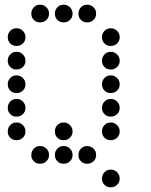

<svg xmlns="http://www.w3.org/2000/svg" viewBox="-20 -708 640 815"><path d="M149 -688Q134 -688 123.5 -677Q113 -666 113 -651V-649Q113 -634 123.5 -623.5Q134 -613 149 -613H151Q166 -613 177 -623.5Q188 -634 188 -649V-651Q188 -666 177 -677Q166 -688 151 -688ZM249 -688Q234 -688 223.5 -677Q213 -666 213 -651V-649Q213 -634 223.5 -623.5Q234 -613 249 -613H251Q266 -613 277 -623.5Q288 -634 288 -649V-651Q288 -666 277 -677Q266 -688 251 -688ZM349 -688Q334 -688 323.5 -677Q313 -666 313 -651V-649Q313 -634 323.5 -623.5Q334 -613 349 -613H351Q366 -613 377 -623.5Q388 -634 388 -649V-651Q388 -666 377 -677Q366 -688 351 -688ZM49 -588Q34 -588 23.5 -577Q13 -566 13 -551V-549Q13 -534 23.5 -523.5Q34 -513 49 -513H51Q66 -513 77 -523.5Q88 -534 88 -549V-551Q88 -566 77 -577Q66 -588 51 -588ZM449 -588Q434 -588 423.5 -577Q413 -566 413 -551V-549Q413 -534 423.5 -523.5Q434 -513 449 -513H451Q466 -513 477 -523.5Q488 -534 488 -549V-551Q488 -566 477 -577Q466 -588 451 -588ZM49 -488Q34 -488 23.5 -477Q13 -466 13 -451V-449Q13 -434 23.5 -423.5Q34 -413 49 -413H51Q66 -413 77 -423.5Q88 -434 88 -449V-451Q88 -466 77 -477Q66 -488 51 -488ZM449 -488Q434 -488 423.5 -477Q413 -466 413 -451V-449Q413 -434 423.5 -423.5Q434 -413 449 -413H451Q466 -413 477 -423.5Q488 -434 488 -449V-451Q488 -466 477 -477Q466 -488 451 -488ZM49 -388Q34 -388 23.5 -377Q13 -366 13 -351V-349Q13 -334 23.5 -323.5Q34 -313 49 -313H51Q66 -313 77 -323.5Q88 -334 88 -349V-351Q88 -366 77 -377Q66 -388 51 -388ZM449 -388Q434 -388 423.5 -377Q413 -366 413 -351V-349Q413 -334 423.5 -323.5Q434 -313 449 -313H451Q466 -313 477 -323.5Q488 -334 488 -349V-351Q488 -366 477 -377Q466 -388 451 -388ZM49 -288Q34 -288 23.5 -277Q13 -266 13 -251V-249Q13 -234 23.5 -223.5Q34 -213 49 -213H51Q66 -213 77 -223.5Q88 -234 88 -249V-251Q88 -266 77 -277Q66 -288 51 -288ZM449 -288Q434 -288 423.5 -277Q413 -266 413 -251V-249Q413 -234 423.5 -223.5Q434 -213 449 -213H451Q466 -213 477 -223.5Q488 -234 488 -249V-251Q488 -266 477 -277Q466 -288 451 -288ZM49 -188Q34 -188 23.5 -177Q13 -166 13 -151V-149Q13 -134 23.5 -123.5Q34 -113 49 -113H51Q66 -113 77 -123.5Q88 -134 88 -149V-151Q88 -166 77 -177Q66 -188 51 -188ZM249 -188Q234 -188 223.5 -177Q213 -166 213 -151V-149Q213 -134 223.5 -123.5Q234 -113 249 -113H251Q266 -113 277 -123.5Q288 -134 288 -149V-151Q288 -166 277 -177Q266 -188 251 -188ZM449 -188Q434 -188 423.5 -177Q413 -166 413 -151V-149Q413 -134 423.5 -123.5Q434 -113 449 -113H451Q466 -113 477 -123.5Q488 -134 488 -149V-151Q488 -166 477 -177Q466 -188 451 -188ZM149 -88Q134 -88 123.5 -77Q113 -66 113 -51V-49Q113 -34 123.5 -23.5Q134 -13 149 -13H151Q166 -13 177 -23.5Q188 -34 188 -49V-51Q188 -66 177 -77Q166 -88 151 -88ZM249 -88Q234 -88 223.5 -77Q213 -66 213 -51V-49Q213 -34 223.5 -23.5Q234 -13 249 -13H251Q266 -13 277 -23.5Q288 -34 288 -49V-51Q288 -66 277 -77Q266 -88 251 -88ZM349 -88Q334 -88 323.5 -77Q313 -66 313 -51V-49Q313 -34 323.5 -23.5Q334 -13 349 -13H351Q366 -13 377 -23.5Q388 -34 388 -49V-51Q388 -66 377 -77Q366 -88 351 -88ZM449 12Q434 12 423.5 23Q413 34 413 49V51Q413 66 423.5 76.5Q434 87 449 87H451Q466 87 477 76.5Q488 66 488 51V49Q488 34 477 23Q466 12 451 12Z"/></svg>

Font: Doto Rounded
Style: Bold
Weight: 700
Monospace: yes
Version: Version 1.000